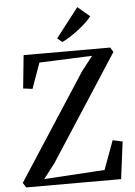

<svg xmlns="http://www.w3.org/2000/svg" viewBox="-63 -1034 761 1082"><g transform="rotate(-5 317.0 -493.5)"><path d="M40.5 0 23.5 -27 411.5 -625 475 -706.5 176 -694.5 124.5 -550 72 -557 91 -744H581L596.5 -717.5L212 -124L146 -38L489 -59.5L549 -222.5L604.5 -210.5L577.5 0ZM314.5 -799 287.5 -821.5 416 -987 484 -929.5Q471.5 -913 451.5 -894.2Q431.5 -875.5 408 -857.2Q384.5 -839 360.5 -823.8Q336.5 -808.5 316 -799Z"/></g></svg>

Font: Merriweather 96pt
Style: Regular
Weight: 400
Version: Version 2.100